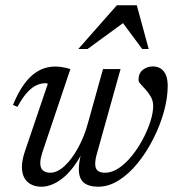

<svg xmlns="http://www.w3.org/2000/svg" viewBox="-20 -697 675 727"><path d="M370 -435.5H436.5L347 -115.5Q343.5 -103.5 342 -93.8Q340.5 -84 340.5 -76.5Q340.5 -58.5 349.8 -50.8Q359 -43 377.5 -43Q404.5 -43 430.8 -61Q457 -79 480.2 -108Q503.5 -137 521.5 -171.2Q539.5 -205.5 549.8 -238.2Q560 -271 560 -295.5Q560 -314.5 551.5 -329.8Q543 -345 532.2 -357Q521.5 -369 513 -378Q504.5 -387 504.5 -394.5Q504.5 -420 521.2 -432.8Q538 -445.5 558.5 -445.5Q576.5 -445.5 589.2 -437Q602 -428.5 608.5 -412.2Q615 -396 615 -371.5Q615 -326.5 600.8 -274.8Q586.5 -223 561.2 -172.8Q536 -122.5 502.8 -81Q469.5 -39.5 430.8 -14.8Q392 10 351.5 10Q316 10 297.2 -5.5Q278.5 -21 278.5 -57Q278.5 -69.5 280.8 -84.8Q283 -100 288 -118L298.5 -157.5H308Q290.5 -112.5 269.2 -80.8Q248 -49 225.2 -29Q202.5 -9 180 0.5Q157.5 10 137 10Q103.5 10 83.2 -9.2Q63 -28.5 63 -65Q63 -91 74.5 -124.5L161 -379.5Q159.5 -380.5 157.8 -381.2Q156 -382 153 -382Q136 -382 118.8 -374.5Q101.5 -367 83.5 -347.5Q65.5 -328 46 -292.5L29 -299.5Q46.5 -341.5 65.2 -369.5Q84 -397.5 104.2 -414Q124.5 -430.5 145.8 -437.8Q167 -445 188.5 -445Q199 -445 208.8 -443.8Q218.5 -442.5 228 -440.5Q237.5 -438.5 246.5 -435.5L139.5 -117.5Q136 -105.5 134.2 -96.2Q132.5 -87 132.5 -79Q132.5 -60.5 142.5 -51.8Q152.5 -43 170.5 -43Q197 -43 224.8 -68.8Q252.5 -94.5 276.2 -138Q300 -181.5 314 -234.5ZM276.5 -511.5 422.5 -677H498L543 -511.5H518.5L440.5 -616.5H455.5L311.5 -511.5Z"/></svg>

Font: Newsreader 24pt
Style: Italic
Weight: 400
Italic angle: -17°
Designer: Hugues Gentile
Foundry: Production Type
Version: Version 1.003